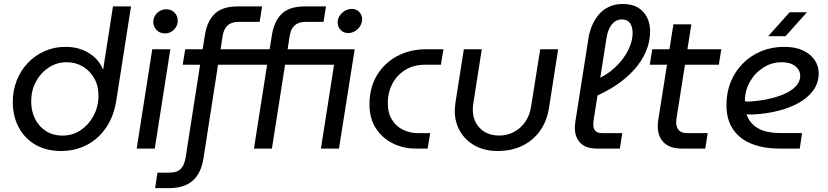

<svg xmlns="http://www.w3.org/2000/svg" viewBox="-20 -763 4251 986"><path d="M293.8 12.4Q217.2 12.4 161.5 -20.1Q105.8 -52.6 75.7 -109.6Q45.6 -166.6 45.6 -239Q45.6 -298.4 66 -349.9Q86.4 -401.4 123 -439.9Q159.6 -478.4 208.9 -500.4Q258.2 -522.4 316 -522.4Q365 -522.4 403.4 -507.1Q441.8 -491.8 468.7 -465.8Q495.6 -439.8 508.8 -406.6H509.8L560.2 -730H652.8L577.8 -250.6Q565.4 -167.6 525.6 -108.7Q485.8 -49.8 426.1 -18.7Q366.4 12.4 293.8 12.4ZM300.4 -66.6Q352.4 -66.6 393.5 -93.9Q434.6 -121.2 459.3 -166.1Q484 -211 485.6 -264Q487.2 -318.8 465.1 -359Q443 -399.2 405.6 -421.3Q368.2 -443.4 322.6 -443.4Q271.8 -443.4 230.5 -416.4Q189.2 -389.4 164.7 -343.9Q140.2 -298.4 140.2 -242.4Q140.2 -192.2 160.2 -152.3Q180.2 -112.4 216.6 -89.5Q253 -66.6 300.4 -66.6Z M682 0 762 -510H854.8L774.8 0ZM827 -591.4Q801 -591.4 784.1 -608.8Q767.2 -626.2 767.2 -650.4Q767.2 -667.8 776.1 -682.5Q785 -697.2 800.4 -706.3Q815.8 -715.4 834 -715.4Q859 -715.4 875.9 -698.7Q892.8 -682 892.8 -657Q892.8 -638.6 883.6 -623.7Q874.4 -608.8 859.5 -600.1Q844.6 -591.4 827 -591.4Z M776.6 203 788.6 123.6H846.8Q877.4 123.6 894.8 114.2Q912.2 104.8 921.4 85.5Q930.6 66.2 934.8 36L1007.6 -430.6H918.2L931.2 -510H1020.6L1032.6 -585Q1044 -655 1083.3 -692.5Q1122.6 -730 1200.2 -730H1326L1313.4 -650.6H1204.8Q1169 -650.6 1149 -632.6Q1129 -614.6 1123.4 -578.6L1112.8 -510H1364.8L1376.8 -585Q1388.2 -655 1427.5 -692.5Q1466.8 -730 1544.4 -730H1654L1641.4 -650.6H1549Q1513.2 -650.6 1493.2 -632.6Q1473.2 -614.6 1467.6 -578.6L1457 -510H1801.4L1720.8 0H1628L1695.6 -430.6H1444L1376.4 0H1284.2L1351.8 -430.6H1099.8L1025 49.6Q1013.2 126 970 164.5Q926.8 203 848.4 203ZM1768.4 -593.2Q1744.8 -593.2 1729.4 -609.1Q1714 -625 1714 -648Q1714 -666 1724.1 -681.9Q1734.2 -697.8 1751.1 -707.5Q1768 -717.2 1786.2 -717.2Q1809.4 -717.2 1824.5 -702Q1839.6 -686.8 1839.6 -664.8Q1839.6 -645.2 1829.2 -628.8Q1818.8 -612.4 1802.4 -602.8Q1786 -593.2 1768.4 -593.2Z M2115 0Q2051 0 1996.7 -27Q1942.4 -54 1909.9 -104.8Q1877.4 -155.6 1877.4 -226Q1877.4 -312.4 1915.5 -376Q1953.6 -439.6 2019.5 -474.8Q2085.4 -510 2169.2 -510H2257.2L2244.2 -430.6H2163.4Q2104 -430.6 2060.7 -403.5Q2017.4 -376.4 1994.4 -332.1Q1971.4 -287.8 1971.4 -235.2Q1971.4 -182.6 1993.2 -147.9Q2015 -113.2 2050.2 -96.3Q2085.4 -79.4 2124.4 -79.4H2189.2L2176.2 0Z M2846.4 -510 2799.6 -211Q2789.2 -141.8 2753.6 -91.6Q2718 -41.4 2662.6 -14.5Q2607.2 12.4 2535.8 12.4Q2468.2 12.4 2418.6 -15.2Q2369 -42.8 2342.2 -89.5Q2315.4 -136.2 2315.4 -194.4Q2315.4 -203.8 2316.7 -215.1Q2318 -226.4 2319 -236.4L2362 -510H2454.2L2410.4 -230.6Q2409.4 -223 2408.7 -215.5Q2408 -208 2408 -201Q2408 -142 2444.8 -104.5Q2481.6 -67 2545.2 -67Q2583.4 -67 2617.5 -84.3Q2651.6 -101.6 2675.9 -135.2Q2700.2 -168.8 2707.6 -217.4L2754.2 -510Z M3043.8 0Q2988.8 0 2960.4 -29.1Q2932 -58.2 2932 -107.8Q2932 -116 2933.2 -124.7Q2934.4 -133.4 2935.4 -142.6L3002 -566.6Q3006.6 -597.2 3019 -628.1Q3031.4 -659 3052.5 -685.1Q3073.6 -711.2 3104.9 -726.9Q3136.2 -742.6 3178.6 -742.6Q3227 -742.6 3257.8 -723.2Q3288.6 -703.8 3303.6 -672.1Q3318.6 -640.4 3318.6 -602.8Q3318.6 -547.8 3297 -497.9Q3275.4 -448 3236.1 -404.4Q3196.8 -360.8 3143.7 -325.4Q3090.6 -290 3028.6 -264.4L3033.2 -350.8Q3093.6 -374.8 3137.2 -415.4Q3180.8 -456 3204.8 -503.2Q3228.8 -550.4 3228.8 -592.2Q3228.8 -624.6 3215.6 -643.9Q3202.4 -663.2 3173.2 -663.2Q3143.6 -663.2 3122.9 -638.8Q3102.2 -614.4 3094.8 -568.4L3030.4 -158.4Q3029 -149.6 3028 -139.8Q3027 -130 3027 -122.6Q3027 -100.6 3038.1 -90Q3049.2 -79.4 3072.4 -79.4H3175.8L3163.2 0Z M3482 0Q3420.4 0 3389.1 -30.9Q3357.8 -61.8 3357.8 -115.6Q3357.8 -131.8 3360.8 -149.8L3438.2 -638H3530.4L3455.4 -163Q3452.4 -145.8 3452.4 -134.4Q3452.4 -109.6 3465.9 -94.5Q3479.4 -79.4 3508.6 -79.4H3614.4L3601.8 0ZM3317 -430.6 3329.4 -510H3684L3671.6 -430.6Z M3983 0Q3902.6 0 3841.3 -23.9Q3780 -47.8 3745.3 -97.7Q3710.6 -147.6 3710.6 -224.6Q3710.6 -288.8 3732.9 -343Q3755.2 -397.2 3795.3 -437.5Q3835.4 -477.8 3889.5 -500.1Q3943.6 -522.4 4007.2 -522.4Q4065 -522.4 4104.1 -503.8Q4143.2 -485.2 4163.8 -454.6Q4184.4 -424 4184.4 -387.2Q4184.4 -337.2 4156.7 -299.1Q4129 -261 4082.1 -234.8Q4035.2 -208.6 3975.4 -193.7Q3915.6 -178.8 3851 -175.2Q3840.4 -174.6 3831.4 -175Q3822.4 -175.4 3814 -176.2Q3827.4 -132.4 3869.5 -106.1Q3911.6 -79.8 3989.4 -79.8H4098.8L4087.2 0ZM3805.4 -242.4Q3812.2 -242 3819.7 -241.6Q3827.2 -241.2 3835.2 -241.8Q3894.6 -246.6 3941.7 -258.3Q3988.8 -270 4021.9 -287.3Q4055 -304.6 4072.2 -326.3Q4089.4 -348 4089.4 -373.2Q4089.4 -403.2 4064.1 -423.3Q4038.8 -443.4 3994 -443.4Q3942.6 -443.4 3899.5 -415.7Q3856.4 -388 3831 -342.9Q3805.6 -297.8 3805.4 -245.6Q3805.4 -244.6 3805.4 -244.2Q3805.4 -243.8 3805.4 -242.4ZM3925 -577 4035 -700H4124L4014 -577Z"/></svg>

Font: MuseoModerno Thin
Style: Italic
Weight: 100
Italic angle: -9°
Designer: Pablo Cosgaya, Héctor Gatti, Marcela Romero, and the Authors of The MuseoModerno Project.
Foundry: Omnibus-Type Team
Version: Version 1.003